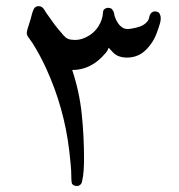

<svg xmlns="http://www.w3.org/2000/svg" viewBox="-20 -608 586 627"><path d="M215.8 -379.4Q239.3 -308.6 246.8 -236.6Q254.4 -164.6 254.4 -90.3Q254.4 -71.8 253.2 -52Q252 -32.2 247.6 -13.7Q245.6 -6.3 239.7 -2.9Q235.4 -0.5 231 -0.5Q229 -0.5 226.6 -1Q215.3 -3.4 214.1 -11.7Q212.9 -20 212.9 -28.8Q212.9 -50.8 210.7 -72.5Q208.5 -94.2 206.1 -116.2Q189.5 -256.8 130.4 -385.3Q110.4 -428.7 86.9 -466.3Q81.5 -474.6 73.7 -484.9Q67.4 -492.7 67.4 -500.5Q67.4 -502.4 67.9 -504.4Q69.3 -512.2 72 -520Q74.7 -527.8 76.7 -535.2Q80.6 -546.4 83 -557.1Q85.4 -567.9 90.3 -578.6Q95.2 -587.9 106.4 -587.9Q117.7 -587.9 124.5 -576.4Q131.3 -564.9 137.7 -556.6Q147.5 -542 158 -528.1Q168.5 -514.2 180.7 -500.5Q187 -492.2 194.1 -486.1Q201.2 -480 211.9 -478.5Q218.8 -477.5 225.1 -477.5Q248 -477.5 271.5 -492.2Q294.9 -506.8 307.6 -533.2Q312.5 -543.9 314.9 -555.2Q315.9 -562.5 316.7 -570.1Q317.4 -577.6 326.2 -581.1Q330.1 -582.5 334 -582.5Q336.4 -582.5 340.6 -581.3Q344.7 -580.1 348.6 -574.2Q352.1 -568.8 352.8 -563.2Q353.5 -557.6 355.5 -551.8Q359.4 -540.5 366.7 -530.5Q374 -520.5 384.3 -515.6Q390.1 -513.2 396.5 -513.2Q402.8 -513.2 409.2 -514.6Q423.8 -516.6 438 -521.7Q452.1 -526.9 461.4 -538.1Q466.3 -544.4 467.5 -552.5Q468.8 -560.5 474.6 -566.4Q480 -570.8 486.3 -570.8Q488.8 -570.8 494.6 -569.1Q500.5 -567.4 503.4 -558.1Q504.9 -553.7 504.9 -548.3Q504.9 -547.4 504.6 -543.2Q504.4 -539.1 502.4 -531.7Q500.5 -524.4 498 -517.6Q495.6 -510.7 493.7 -505.4Q482.4 -471.2 457 -445.6Q431.6 -419.9 394 -419.9Q377 -419.9 362.3 -426.8Q353.5 -431.6 347.7 -438.2Q341.8 -444.8 335 -452.1Q332 -442.9 325.4 -435.3Q318.8 -427.7 312.5 -421.4Q293.5 -401.9 268.8 -390.6Q244.1 -379.4 215.8 -379.4Z"/></svg>

Font: Dima Niloofar
Style: Regular
Weight: 400
Designer: R.Balvardi
Foundry: Dima Software Group
Version: Version 3.00;November 13, 2018;FontCreator 11.5.0.2427 64-bi